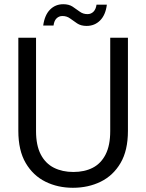

<svg xmlns="http://www.w3.org/2000/svg" viewBox="-20 -879 695 911"><path d="M326 12Q254 12 195.5 -17Q137 -46 102 -105.5Q67 -165 67 -258V-700H151V-257Q151 -189 173.5 -146Q196 -103 236 -83Q276 -63 328 -63Q381 -63 420 -83Q459 -103 481 -146Q503 -189 503 -257V-700H587V-258Q587 -165 552 -105.5Q517 -46 458 -17Q399 12 326 12ZM391 -756Q364 -756 346 -768Q328 -780 312.5 -791.5Q297 -803 276 -803Q260 -803 248.5 -792Q237 -781 234 -758H185Q192 -808 217.5 -833.5Q243 -859 280 -859Q307 -859 324.5 -847.5Q342 -836 358 -824Q374 -812 395 -812Q412 -812 423.5 -823.5Q435 -835 438 -857H487Q481 -808 455 -782Q429 -756 391 -756Z"/></svg>

Font: DM Sans 11pt
Style: Regular
Weight: 400
Version: Version 4.004;gftools[0.9.30]